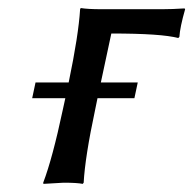

<svg xmlns="http://www.w3.org/2000/svg" viewBox="-20 -452 478 475"><path d="M141.6 -209H59.6L67.9 -248H149.9Q174.3 -365.2 178.2 -429.2L179.7 -432.1Q197.3 -429.2 231 -429.2H381.3Q406.2 -429.2 436.5 -431.2L438 -429.2Q425.3 -384.8 423.8 -360.8L420.9 -357.9Q379.9 -369.1 255.4 -369.1L229.5 -248H320.8L312.5 -209H221.2L215.3 -180.2Q190.4 -63.5 187 0L184.6 2.9Q170.9 0 137.2 0Q137.2 0 87.4 2.9L86.9 0Q109.9 -60.5 135.3 -180.2Z"/></svg>

Font: Linux Biolinum
Style: Italic
Weight: 400
Italic angle: -12°
Designer: Philipp H. Poll
Foundry: Philipp H. Poll
Version: Version 1.1.3 ; ttfautohint (v0.9)